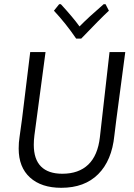

<svg xmlns="http://www.w3.org/2000/svg" viewBox="-20 -888 637 915"><path d="M534 -315 525 -242Q513 -123 448 -58Q383 7 272 7Q177 7 123 -42Q69 -91 69 -180Q69 -209 73 -234L85 -321L124 -640H197L144 -243Q141 -219 141 -198Q141 -129 175.5 -94.5Q210 -60 277 -60Q355 -60 400.5 -103.5Q446 -147 456 -234L502 -640H577ZM499 -837Q460 -801 367 -704H343Q294 -776 237 -837L262 -868H270Q328 -805 359 -762Q401 -805 474 -868H483Z"/></svg>

Font: Alegreya Sans SC
Style: Italic
Weight: 400
Italic angle: -7°
Designer: Juan Pablo del Peral
Foundry: Huerta Tipografica
Version: Version 2.008; ttfautohint (v1.6)